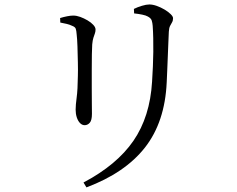

<svg xmlns="http://www.w3.org/2000/svg" viewBox="-20 -766 1040 842"><path d="M346.2 34.3Q492.5 -42.9 565.2 -148.6Q637.8 -254.2 646.9 -407.9Q649.1 -441.6 650.5 -474.7Q651.9 -507.8 652.3 -538.7Q652.6 -569.6 652 -598.5Q651.4 -627.4 649.6 -652.7Q648.6 -665.6 645.4 -675.9Q642.2 -686.2 628.2 -693.6Q620 -698.5 603.7 -701.8Q587.4 -705.2 568.2 -707.2L567.2 -726.9Q583.1 -734.9 602.4 -740.6Q621.6 -746.4 634.9 -746.4Q649.6 -746.4 667.3 -740.2Q684.9 -733.9 701.4 -724.2Q717.9 -714.4 728.4 -704Q738.9 -693.7 738.9 -686.2Q738.9 -675.4 734.5 -668Q730.2 -660.7 725.8 -652.2Q721.4 -643.6 720.4 -627.1Q719.4 -605.3 718.2 -576.3Q717 -547.3 715.8 -516.7Q714.6 -486.1 713.4 -457.1Q712.3 -428.2 711.1 -405.2Q703.3 -231.1 616 -119.4Q528.6 -7.8 359.1 55.8ZM351.2 -217Q340.1 -217 331 -226.2Q322 -235.4 316.8 -251Q311.7 -266.7 311.7 -285.1Q311.7 -304.9 316.2 -338.5Q320.8 -372 321.5 -433.1Q322.3 -456.7 321.5 -492.2Q320.8 -527.8 319.7 -562Q318.5 -596.3 316.3 -614.1Q315.1 -632.1 312.1 -640.1Q309.1 -648.1 296.5 -652.7Q284.9 -658.4 272.4 -661.2Q259.8 -664.1 244.4 -667.1L243.6 -686.9Q258.9 -691.6 274.2 -694.6Q289.5 -697.7 301.4 -697.7Q315.5 -697.7 332 -691.8Q348.5 -685.8 363.9 -676.7Q379.2 -667.7 389.1 -657Q399 -646.3 399 -636.6Q399 -627.2 396 -619Q393.1 -610.8 389.6 -600.4Q386.2 -589.9 384.4 -571.1Q383.4 -558.1 382.9 -527.3Q382.4 -496.5 382.4 -457.1Q382.4 -417.7 382.4 -378.6Q382.4 -339.6 382.8 -309.4Q383.2 -279.2 383.2 -266.8Q383.2 -238.4 373.7 -227.7Q364.2 -217 351.2 -217Z"/></svg>

Font: Noto Serif KR ExtraLight
Style: Regular
Weight: 200
Designer: Ryoko NISHIZUKA 西塚涼子 (kana & ideographs); Frank Grießhammer (Latin, Greek & Cyrillic); Wenlong ZHANG 张文龙 (bopomofo); San
Foundry: Adobe
Version: Version 2.002-H1;hotconv 1.1.0;makeotfexe 2.6.0